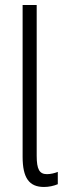

<svg xmlns="http://www.w3.org/2000/svg" viewBox="-20 -734 262 764"><path d="M155 10C174 10 193 6 210 -1V-50C198 -45 181 -41 167 -41C137 -41 126 -60 126 -114V-714H70V-110C70 -26 96 10 155 10Z"/></svg>

Font: Noto Sans Display Condensed Light
Style: Regular
Weight: 300
Width: 3
Designer: Monotype Design Team
Foundry: Monotype Imaging Inc.
Version: Version 1.900